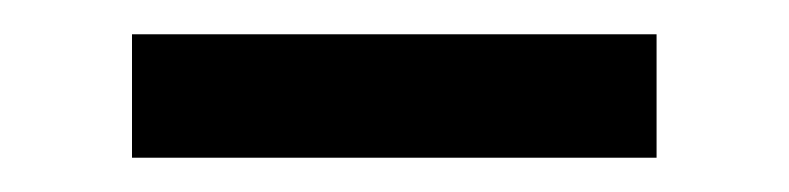

<svg xmlns="http://www.w3.org/2000/svg" viewBox="-20 -364 460 112"><path d="M57 -272H363V-344H57Z"/></svg>

Font: Vanilla Cream Book
Style: Regular
Weight: 400
Designer: Jeremy Tribby, Jinavaṁso
Foundry: Tribby Type
Version: Version 1.422;Glyphs 3.1.2 (3151)